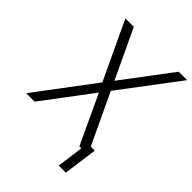

<svg xmlns="http://www.w3.org/2000/svg" viewBox="-244 -816 1092 1092"><g transform="rotate(45 302.5 -270.0)"><path d="M537 -700 315 -405 176 -700H108L273 -350L10 0H78L300 -295L438 0H506L341 -350L605 -700ZM432 160H489L517 -45H460Z"/></g></svg>

Font: Unageo
Style: Light-Italic
Weight: 300
Designer: Richard Sepsi
Foundry: Richard Sepsi
Version: Version 2.000